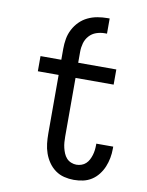

<svg xmlns="http://www.w3.org/2000/svg" viewBox="-85 -804 669 873"><g transform="rotate(10 250.0 -367.5)"><path d="M316 8Q294 8 271.5 2.5Q249 -3 230.5 -16.5Q212 -30 199 -49Q186 -68 178.5 -89.5Q171 -111 168.5 -133.5Q166 -156 166 -179V-450H70V-520H166V-571Q166 -594 170 -617Q174 -640 185 -661Q196 -682 212.5 -698.5Q229 -715 250 -725Q271 -735 294 -739Q317 -743 340 -743H350V-673H340Q320 -673 301 -666.5Q282 -660 268.5 -645Q255 -630 249.5 -610.5Q244 -591 244 -571V-520H420V-450H244V-179Q244 -166 245 -153Q246 -140 249 -127.5Q252 -115 257 -103Q262 -91 270.5 -81.5Q279 -72 291.5 -67Q304 -62 316 -62Q328 -62 339.5 -66Q351 -70 359.5 -78Q368 -86 373.5 -96.5Q379 -107 382.5 -118.5Q386 -130 387.5 -142Q389 -154 389 -166V-172H467V-162Q467 -140 463 -119Q459 -98 451 -78.5Q443 -59 429.5 -41.5Q416 -24 398 -12.5Q380 -1 359 3.5Q338 8 316 8Z"/></g></svg>

Font: Iosevka Algr
Style: Regular
Weight: 400
Monospace: yes
Designer: Belleve Invis
Foundry: Belleve Invis
Version: Version 26.0.2; ttfautohint (v1.8.3)